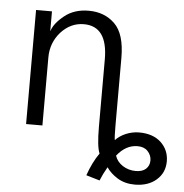

<svg xmlns="http://www.w3.org/2000/svg" viewBox="-54 -595 844 881"><g transform="rotate(5 368.0 -155.0)"><path d="M502 108.4Q510.7 135.7 537.1 153.3Q564.5 170.9 597.7 170.9Q627.9 170.9 644.5 156.2Q661.1 140.6 661.1 117.2Q661.1 92.8 643.6 74.2Q627 56.6 596.7 56.6Q543 56.6 502 108.4ZM78.1 0Q78.1 -130.9 78.1 -525.4Q96.7 -525.4 151.4 -525.4Q151.4 -502.9 151.4 -435.5Q151.4 -435.5 152.3 -435.5Q163.1 -470.7 208 -506.8Q252.9 -543 319.3 -543Q392.6 -543 439.5 -497.1Q487.3 -451.2 487.3 -339.8Q487.3 -236.3 487.3 -29.3Q487.3 26.4 490.2 38.1Q507.8 18.6 537.1 5.9Q567.4 -6.8 598.6 -6.8Q662.1 -6.8 699.2 27.3Q736.3 62.5 736.3 114.3Q736.3 167 698.2 200.2Q660.2 233.4 598.6 233.4Q553.7 233.4 519.5 212.9Q486.3 192.4 467.8 165Q448.2 199.2 436.5 228.5Q416 222.7 374 210Q395.5 148.4 425.8 105.5Q412.1 75.2 412.1 -17.6Q412.1 -121.1 412.1 -327.1Q412.1 -479.5 302.7 -479.5Q242.2 -479.5 197.3 -430.7Q153.3 -380.9 153.3 -313.5Q153.3 -209 153.3 0Q134.8 0 78.1 0Z"/></g></svg>

Font: Gothic A1
Style: Regular
Weight: 400
Designer: HanYang I&C Co.,Ltd.
Version: Version 2.50